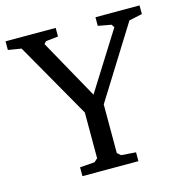

<svg xmlns="http://www.w3.org/2000/svg" viewBox="-114 -764 822 858"><g transform="rotate(-15 297.0 -335.5)"><path d="M-13 -631V-671H219V-631L162 -625L152 -614L305 -339L473 -606L464 -620L403 -631V-671H607V-631L546 -618L338 -285V-60L354 -46L422 -41V0H163V-41L231 -46L247 -60V-272L48 -621Z"/></g></svg>

Font: Khartiya
Style: Regular
Weight: 500
Version: Version 1.0.1